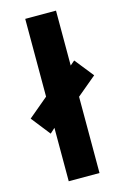

<svg xmlns="http://www.w3.org/2000/svg" viewBox="-143 -907 563 868"><g transform="rotate(-15 138.0 -473.0)"><path d="M67 -93V-343L44 -322L-26 -411L67 -489V-853H211V-596L232 -614L302 -526L211 -450V-93Z"/></g></svg>

Font: Noto Sans Kannada UI ExtraCondensed ExtraBold
Style: Regular
Weight: 800
Width: 2
Designer: Jelle Bosma - Monotype Design Team
Foundry: Monotype Imaging Inc.
Version: Version 2.005; ttfautohint (v1.8.4.7-5d5b)